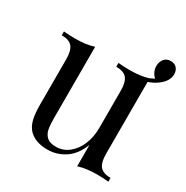

<svg xmlns="http://www.w3.org/2000/svg" viewBox="-154 -776 889 918"><g transform="rotate(30 290.5 -317.0)"><path d="M559 -20V1Q528 -2 497 -2Q434 -2 393 12V-106Q369 -44 325 -15Q281 14 229 14Q161 14 125 -24Q107 -44 99.5 -75Q92 -106 92 -155V-406Q92 -452 75 -473Q58 -494 16 -494V-515Q47 -512 78 -512Q141 -512 182 -526V-133Q182 -95 186.5 -71.5Q191 -48 207.5 -33Q224 -18 258 -18Q296 -18 327 -42Q358 -66 375.5 -107.5Q393 -149 393 -199V-406Q393 -452 376 -473Q359 -494 317 -494V-515Q348 -512 379 -512Q439 -512 481 -525Q501 -534 506 -537Q481 -562 481 -593Q481 -615 493.5 -631.5Q506 -648 530 -648Q552 -648 563.5 -634.5Q575 -621 575 -601Q575 -560 528 -528Q508 -514 483 -506V-108Q483 -62 500 -41Q517 -20 559 -20Z"/></g></svg>

Font: Myanmar April Display
Style: Regular
Weight: 400
Designer: Khon Soe Zaw Thu
Foundry: Myanmar OS
Version: Version 2.50 April 12, 2019